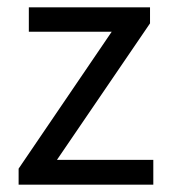

<svg xmlns="http://www.w3.org/2000/svg" viewBox="-20 -506 465 526"><path d="M31 0H400V-68H136L391 -442V-486H59V-419H286L31 -44Z"/></svg>

Font: DAIFUKU Sans
Style: Regular
Weight: 400
Designer: Original font ‘Source Han Sans JP’ : Paul D. Hunt
Foundry: Daifuku
Version: Version 1.000